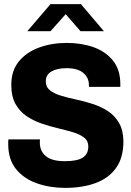

<svg xmlns="http://www.w3.org/2000/svg" viewBox="-20 -905 640 935"><path d="M297 10Q224 10 160.5 -12Q97 -34 58.5 -81Q20 -128 20 -204Q20 -209 20 -214.5Q20 -220 21 -226H175Q174 -222 174 -218.5Q174 -215 174 -210Q174 -169 203.5 -144.5Q233 -120 296 -120Q356 -120 383 -137.5Q410 -155 410 -192Q410 -219 389.5 -235Q369 -251 335.5 -261Q302 -271 262 -280.5Q222 -290 182.5 -303.5Q143 -317 109.5 -339.5Q76 -362 55.5 -398.5Q35 -435 35 -492Q35 -561 72 -606Q109 -651 170.5 -673.5Q232 -696 305 -696Q377 -696 436 -675Q495 -654 530.5 -609.5Q566 -565 566 -495V-482H413V-491Q413 -527 385.5 -550Q358 -573 305 -573Q258 -573 230.5 -557Q203 -541 203 -509Q203 -481 223.5 -465Q244 -449 277 -439Q310 -429 350 -420.5Q390 -412 430.5 -399Q471 -386 504.5 -364.5Q538 -343 559 -307.5Q580 -272 581 -218Q581 -136 544.5 -86Q508 -36 444 -13Q380 10 297 10ZM113 -753 226 -885H374L486 -753H372L300 -836L226 -753Z"/></svg>

Font: Chivo Mono
Style: Bold
Weight: 700
Monospace: yes
Designer: Hector Gatti
Foundry: Omnibus-Type
Version: Version 1.008; ttfautohint (v1.8.4.7-5d5b)